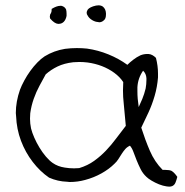

<svg xmlns="http://www.w3.org/2000/svg" viewBox="-20 -694 702 728"><path d="M652.3 -23.4Q649.4 -11.7 645.5 -2Q641.6 7.8 632.8 11.7Q627.9 13.7 621.1 13.7Q616.2 13.7 611.3 12.7Q597.7 10.7 583 4.9Q568.4 -1 555.2 -8.8Q542 -16.6 535.2 -23.4Q521.5 -36.1 513.2 -52.7Q504.9 -69.3 498 -86.4Q491.2 -103.5 485.8 -118.2Q480.5 -132.8 472.7 -141.6Q461.9 -136.7 455.1 -128.9Q448.2 -121.1 441.9 -111.3Q435.5 -101.6 429.2 -91.3Q422.9 -81.1 414.1 -73.2Q393.6 -52.7 364.7 -36.6Q335.9 -20.5 302.7 -11.7Q274.4 -3.9 244.1 -3.9Q239.3 -3.9 234.4 -4.9Q199.2 -5.9 166 -20.5Q131.8 -43.9 104 -80.1Q76.2 -116.2 59.6 -160.2Q43 -204.1 41 -253.9Q40 -259.8 40 -265.6Q40 -308.6 55.7 -353.5Q61.5 -369.1 71.8 -388.2Q82 -407.2 94.7 -424.8Q107.4 -442.4 121.6 -457Q135.7 -471.7 149.4 -480.5Q184.6 -502 226.6 -508.8Q249 -511.7 271.5 -511.7Q290 -511.7 309.6 -509.8Q351.6 -503.9 391.1 -487.8Q430.7 -471.7 462.9 -448.2Q471.7 -457 484.9 -467.3Q498 -477.5 512.7 -484.4Q525.4 -489.3 538.1 -489.3H543Q557.6 -488.3 571.3 -474.6Q579.1 -444.3 579.1 -415V-400.4Q576.2 -364.3 566.4 -330.6Q556.6 -296.9 542.5 -266.6Q528.3 -236.3 515.6 -210Q530.3 -164.1 548.3 -122.1Q566.4 -80.1 596.7 -49.8H607.4Q623 -49.8 630.9 -45.9Q641.6 -39.1 652.3 -23.4ZM522.5 -425.8Q502.9 -397.5 501 -363.3V-347.7Q501 -320.3 505.9 -288.1Q511.7 -299.8 519.5 -318.8Q527.3 -337.9 532.2 -358.4Q535.2 -375 535.2 -390.6V-397.5Q534.2 -415 522.5 -425.8ZM457 -216.8Q453.1 -256.8 449.2 -300.8Q446.3 -326.2 446.3 -350.6Q446.3 -367.2 447.3 -382.8Q434.6 -402.3 413.1 -418Q391.6 -433.6 366.2 -443.4Q340.8 -453.1 312.5 -457Q295.9 -459 281.2 -459Q269.5 -459 257.8 -458Q223.6 -454.1 198.2 -441.9Q172.9 -429.7 153.3 -412.1Q142.6 -392.6 129.9 -369.1Q117.2 -345.7 107.9 -319.3Q98.6 -293 94.7 -264.6Q93.8 -253.9 93.8 -244.1Q93.8 -225.6 97.7 -207Q101.6 -191.4 109.9 -172.4Q118.2 -153.3 129.4 -134.8Q140.6 -116.2 153.8 -100.6Q167 -85 179.7 -76.2Q199.2 -62.5 225.6 -58.6Q242.2 -55.7 260.7 -55.7Q270.5 -55.7 280.3 -56.6Q312.5 -66.4 336.9 -84Q361.3 -101.6 381.8 -123Q402.3 -144.5 420.4 -168.9Q438.5 -193.4 457 -216.8ZM381.8 -643.6V-639.6Q381.8 -623 374 -617.2Q366.2 -609.4 354.5 -609.4L353.5 -610.4Q341.8 -610.4 329.6 -617.7Q317.4 -625 312.5 -634.8Q308.6 -639.6 308.6 -645.5Q308.6 -649.4 310.5 -653.3Q313.5 -663.1 333 -669.9Q344.7 -673.8 353.5 -673.8Q363.3 -673.8 370.1 -668.9Q380.9 -660.2 381.8 -643.6ZM175.8 -660.2Q195.3 -671.9 208 -671.9H212.9Q225.6 -668.9 230.5 -658.2Q232.4 -651.4 232.4 -642.6V-633.8Q229.5 -619.1 221.7 -611.3Q213.9 -603.5 202.1 -603.5H200.2Q186.5 -604.5 169.9 -624Q168.9 -627.9 168.9 -630.9Q168.9 -638.7 172.9 -643.6Q175.8 -648.4 175.8 -656.2Z"/></svg>

Font: Crafty Girls
Style: Regular
Weight: 400
Designer: Crystal Kluge
Foundry: Font Diner, Inc DBA Tart Workshop
Version: Version 1.000